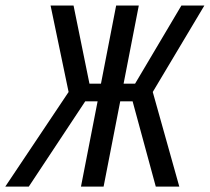

<svg xmlns="http://www.w3.org/2000/svg" viewBox="-56 -687 773 707"><path d="M242.2 0 303.4 -313.8H257.8L50.1 0H-36.5L196.6 -348.3L130.2 -666.7H214.8L273.4 -378.9H315.8L371.7 -666.7H455.1L399.1 -378.9H441.4L612 -666.7H696.6L506.5 -348.3L604.2 0H517.6L432.3 -313.8H386.7L325.5 0Z"/></svg>

Font: Monoid
Style: Italic
Weight: 400
Width: 4
Italic angle: -11°
Monospace: yes
Version: Version 0.61